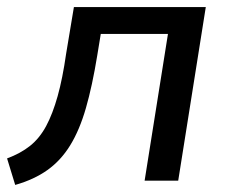

<svg xmlns="http://www.w3.org/2000/svg" viewBox="-23 -511 648 543"><path d="M20 12 -3 -63Q35 -77 62 -98.5Q89 -120 107.5 -154.5Q126 -189 140 -239Q154 -289 164 -359L186 -491H559L481 0H386L452 -415H262L252 -354Q238 -268 220 -205.5Q202 -143 175.5 -100Q149 -57 111 -30Q73 -3 20 12Z"/></svg>

Font: Nunito Sans 10pt Medium
Style: Italic
Weight: 500
Italic angle: -9°
Designer: Vernon Adams
Foundry: Vernon Adams
Version: Version 3.101;gftools[0.9.27]